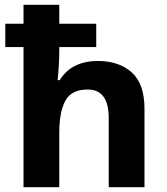

<svg xmlns="http://www.w3.org/2000/svg" viewBox="-20 -780 697 800"><path d="M227 -760V-681H381V-584H227V-575Q227 -535 224.5 -498Q222 -461 220 -446H229Q255 -488 295.5 -507Q336 -526 387 -526Q476 -526 529 -478.3Q582 -430.6 582 -326V0H433V-289Q433 -407 345 -407Q278 -407 252.5 -360.6Q227 -314.2 227 -227V0H78V-584H2V-681H78V-760Z"/></svg>

Font: Noto Sans Tangsa
Style: Regular
Weight: 400
Designer: David Williams
Foundry: Google LLC
Version: Version 1.504